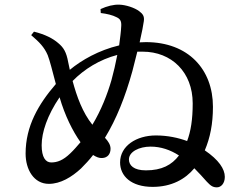

<svg xmlns="http://www.w3.org/2000/svg" viewBox="-20 -800 1040 825"><path d="M484 -564C477 -527 468 -489 459 -456C441 -394 415 -327 377 -264C335 -316 310 -385 292 -452C342 -503 408 -544 484 -564ZM126 -664 114 -649C149 -619 170 -598 185 -563C195 -537 204 -499 220 -439C145 -352 90 -258 90 -140C90 -72 125 -10 190 -10C240 -10 288 -39 328 -76C346 -94 364 -113 380 -134C394 -125 407 -120 419 -121C443 -122 455 -139 455 -161C455 -178 445 -193 431 -208C480 -288 518 -383 549 -495L570 -578H593C717 -578 808 -490 808 -356C808 -287 800 -236 784 -194C746 -208 700 -218 650 -218C566 -218 496 -173 496 -102C496 -44 543 3 636 3C717 3 776 -30 815 -77C835 -57 852 -38 868 -20C885 -2 894 5 912 5C930 5 946 -12 946 -40C946 -74 920 -113 860 -154C883 -208 895 -268 895 -341C895 -502 789 -619 607 -619L580 -618C590 -661 596 -694 598 -709C601 -730 594 -740 578 -752C558 -767 521 -779 493 -780C469 -781 440 -774 412 -761L413 -744C439 -741 464 -735 481 -726C496 -719 502 -710 501 -689C500 -665 496 -636 492 -605C404 -584 331 -542 280 -500L273 -533C265 -577 253 -596 230 -615C207 -635 174 -652 126 -664ZM749 -132C718 -91 675 -68 607 -68C554 -68 534 -90 534 -115C534 -148 578 -170 627 -170C671 -170 712 -156 749 -132ZM326 -189C312 -173 298 -156 282 -141C251 -111 226 -102 200 -102C176 -102 159 -124 159 -176C159 -231 183 -304 236 -382C259 -303 292 -237 326 -189Z"/></svg>

Font: Noto Serif SC SemiBold
Style: Regular
Weight: 600
Designer: Ryoko NISHIZUKA 西塚涼子 (kana & ideographs); Frank Grießhammer (Latin, Greek & Cyrillic); Wenlong ZHANG 张文龙 (bopomofo); San
Foundry: Adobe
Version: Version 2.001;hotconv 1.1.0;makeotfexe 2.6.0